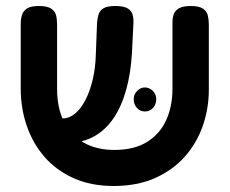

<svg xmlns="http://www.w3.org/2000/svg" viewBox="-20 -603 764 639"><path d="M358 16Q283 16 225 -10Q167 -36 128 -81Q89 -126 69 -184.5Q49 -243 49 -307V-523Q49 -539 53 -552.5Q57 -566 69.5 -574.5Q82 -583 110 -583Q137 -583 150 -574.5Q163 -566 166.5 -552.5Q170 -539 170 -522V-307Q170 -244 192.5 -199Q215 -154 257.5 -129Q300 -104 361 -104Q427 -104 470 -131Q513 -158 533.5 -204Q554 -250 554 -308V-528Q554 -543 558 -555Q562 -567 575 -575Q588 -583 615 -583Q642 -583 655 -574.5Q668 -566 671.5 -552Q675 -538 675 -522V-305Q675 -241 654.5 -183Q634 -125 594 -80.5Q554 -36 495 -10Q436 16 358 16ZM166 -128 156 -209H189Q211 -209 230.5 -225.5Q250 -242 265 -271.5Q280 -301 289 -340Q298 -379 299 -424L303 -527Q304 -542 308 -555Q312 -568 324.5 -575.5Q337 -583 364 -583Q392 -583 405 -575Q418 -567 421.5 -553.5Q425 -540 424 -524L419 -424Q415 -359 400 -304.5Q385 -250 358.5 -210.5Q332 -171 294 -149.5Q256 -128 205 -128ZM462 -232Q446 -232 435.5 -244Q425 -256 425 -273Q425 -289 436.5 -300.5Q448 -312 462 -312Q477 -312 488.5 -300.5Q500 -289 500 -273Q500 -256 489.5 -244Q479 -232 462 -232Z"/></svg>

Font: Fredoka Light Medium
Style: Regular
Weight: 500
Version: Version 2.001